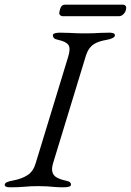

<svg xmlns="http://www.w3.org/2000/svg" viewBox="-40 -792 557 817"><path d="M4 5Q-8 5 -14 2.5Q-20 0 -20 -6Q-20 -18 16 -24Q53 -31 77.5 -47Q102 -63 112 -98L250 -550Q261 -585 251.5 -600Q242 -615 209 -622Q194 -625 189.5 -630Q185 -635 185 -642Q185 -648 194 -650.5Q203 -653 215 -653Q240 -653 256 -652Q272 -651 287 -650.5Q302 -650 323 -650Q343 -650 356.5 -650.5Q370 -651 385 -652Q400 -653 425 -653Q449 -653 449 -642Q449 -635 439 -630Q429 -625 412 -622Q388 -618 370.5 -610Q353 -602 342 -588Q331 -574 324 -550L186 -98Q179 -75 183 -60Q187 -45 201 -37Q215 -29 237 -24Q252 -21 257 -17Q262 -13 262 -6Q262 0 253 2.5Q244 5 232 5Q207 5 191 3.5Q175 2 160.5 1Q146 0 124 0Q90 0 66 2.5Q42 5 4 5ZM226 -723Q221 -723 216.5 -727Q212 -731 212 -735Q212 -742 217 -757Q222 -772 236 -772H484Q489 -772 493 -768.5Q497 -765 497 -760Q497 -745 487.5 -734Q478 -723 466 -723Z"/></svg>

Font: EB Garamond
Style: Italic
Weight: 400
Italic angle: -17.2°
Designer: Georg Duffner and Octavio Pardo
Foundry: Georg Duffner
Version: Version 1.001